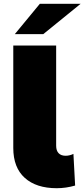

<svg xmlns="http://www.w3.org/2000/svg" viewBox="-20 -982 445 1012"><path d="M110.5 -44.5C150.8 -8.2 207 10 279 10C311.7 10 344 5.3 376 -4L367 -171C362.3 -168.3 356.2 -166 348.5 -164C340.8 -162 333.3 -161 326 -161C310 -161 297.7 -165.5 289 -174.5C280.3 -183.5 276 -196.7 276 -214V-742H50V-202C50 -133.3 70.2 -80.8 110.5 -44.5ZM190 -962 58 -802H208L405 -962Z"/></svg>

Font: Montserrat Custom Black
Style: Regular
Weight: 900
Designer: Julieta Ulanovsky
Foundry: Julieta Ulanovsky
Version: Version 7.200